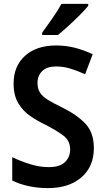

<svg xmlns="http://www.w3.org/2000/svg" viewBox="-20 -958 542 988"><path d="M463 -196Q463 -101 399 -45.5Q335 10 226 10Q176 10 128.5 0Q81 -10 43 -29V-149Q85 -129 134 -113.5Q183 -98 231 -98Q288 -98 314.5 -124Q341 -150 341 -189Q341 -233 307 -259.5Q273 -286 210 -318Q172 -336 135 -361.5Q98 -387 74 -427Q50 -467 50 -528Q50 -618 109 -671Q168 -724 269 -724Q318 -724 364 -712.5Q410 -701 457 -679L418 -576Q376 -595 340.5 -605.5Q305 -616 268 -616Q222 -616 197.5 -592.5Q173 -569 173 -531Q173 -502 185.5 -482Q198 -462 226 -444.5Q254 -427 298 -406Q377 -367 420 -321Q463 -275 463 -196ZM434 -928Q419 -909 391 -881Q363 -853 332.5 -825Q302 -797 278 -778H197V-790Q221 -823 249.5 -863.5Q278 -904 296 -938H434Z"/></svg>

Font: Noto Sans Gujarati SemiCondensed SemiBold
Style: Regular
Weight: 600
Width: 4
Designer: Jelle Bosma - Monotype Design Team, Universal Thirst
Foundry: Monotype Imaging Inc.
Version: Version 2.106; ttfautohint (v1.8.4.7-5d5b)